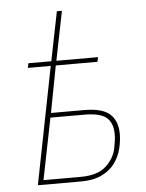

<svg xmlns="http://www.w3.org/2000/svg" viewBox="-52 -752 602 794"><g transform="rotate(-5 249.5 -355.0)"><path d="M73 0 169 -487H74L78 -506H173L214 -710H235L194 -506H367L363 -487H190L153 -293H291Q366 -293 397.5 -264.5Q429 -236 429 -182Q429 -154 421.5 -122.5Q414 -91 394.5 -63Q375 -35 340 -17.5Q305 0 250 0ZM98 -19H252Q323 -19 358 -51.5Q393 -84 401 -125Q404 -140 406 -155Q408 -170 408 -182Q408 -229 382 -251.5Q356 -274 289 -274H149Z"/></g></svg>

Font: IBM Plex Sans Thin
Style: Italic
Weight: 250
Italic angle: -11.31°
Designer: Mike Abbink, Paul van der Laan, Pieter van Rosmalen
Foundry: Bold Monday
Version: Version 3.201